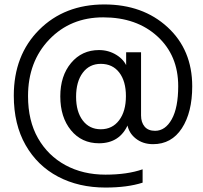

<svg xmlns="http://www.w3.org/2000/svg" viewBox="-20 -765 914 863"><path d="M433 -478Q382 -478 352 -438Q322 -398 322 -330Q322 -263 352 -223.5Q382 -184 433 -184Q485 -184 515.5 -224.5Q546 -265 546 -333Q546 -400 516 -439Q486 -478 433 -478ZM449 -745Q622 -745 733 -643Q844 -541 844 -377Q844 -260 797.5 -188.5Q751 -117 668 -117Q622 -117 590 -142.5Q558 -168 552 -207H556Q519 -121 425 -121Q347 -121 299 -179.5Q251 -238 251 -332Q251 -424 299.5 -482Q348 -540 425 -540Q468 -540 503.5 -518Q539 -496 552 -461H547V-530H614V-246Q614 -215 630 -196Q646 -177 677 -177Q723 -177 752 -229Q781 -281 781 -378Q781 -516 687.5 -601.5Q594 -687 444 -687Q297 -687 201.5 -587.5Q106 -488 106 -333Q106 -222 151 -143.5Q196 -65 274.5 -22.5Q353 20 454 20Q552 20 621 -4V56Q553 78 454 78Q334 78 241 29Q148 -20 95 -113Q42 -206 42 -335Q42 -517 156 -631Q270 -745 449 -745Z"/></svg>

Font: BLUETTI 2.0 Extralight
Style: Roman
Weight: 200
Designer: Stijn de Vries
Foundry: tokotype
Version: Version 2.005;October 31, 2023;FontCreator 14.0.0.2814 64-bi